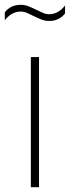

<svg xmlns="http://www.w3.org/2000/svg" viewBox="-56 -777 290 797"><path d="M72 0V-540H106V0ZM148 -690Q130 -690 113.8 -696.8Q97.5 -703.5 82.5 -711Q68.5 -718 55.8 -723.5Q43 -729 30 -729Q-7.5 -729 -36 -693V-726Q-11.5 -757 30 -757Q48 -757 64.2 -750.2Q80.5 -743.5 95.5 -736Q109.5 -729 122.5 -723.5Q135.5 -718 148 -718Q185.5 -718 214 -754V-721Q189.5 -690 148 -690Z"/></svg>

Font: Encode Sans Cnd Th
Style: Regular
Weight: 100
Width: 3
Designer: Multiple Designers
Foundry: Impallari Type
Version: Version 3.002; ttfautohint (v1.8.3) -l 8 -r 50 -G 200 -x 14 